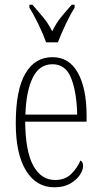

<svg xmlns="http://www.w3.org/2000/svg" viewBox="-20 -786 430 816"><path d="M211 10Q134 10 90.5 -61Q47 -132 47 -262Q47 -403 87.5 -473Q128 -543 203 -543Q274 -543 311 -476.5Q348 -410 348 -294V-269H87Q88 -143 121.5 -82Q155 -21 214 -21Q257 -21 283 -47Q309 -73 322 -104Q326 -102 329.5 -96.5Q333 -91 333 -80Q333 -63 319 -42Q305 -21 278 -5.5Q251 10 211 10ZM308 -299Q306 -394 282.5 -453.5Q259 -513 203 -513Q147 -513 119 -455.5Q91 -398 88 -299ZM176 -606Q164 -640 143.5 -682.5Q123 -725 105 -753V-766H118Q143 -737 163.5 -712.5Q184 -688 202 -653Q219 -688 239 -712.5Q259 -737 285 -766H297V-753Q279 -725 259 -682.5Q239 -640 226 -606Z"/></svg>

Font: Noto Serif Bengali ExtraCondensed ExtraLight
Style: Regular
Weight: 200
Width: 2
Designer: Juan Bruce, Universal Thirst, Indian Type Foundry and the Monotype Design Team.
Foundry: Monotype Imaging Inc.
Version: Version 2.003; ttfautohint (v1.8.4.7-5d5b)